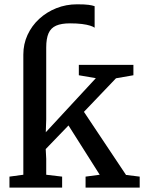

<svg xmlns="http://www.w3.org/2000/svg" viewBox="-20 -849 674 869"><path d="M22.8 0V-49.6L85.6 -58.1V-602.1Q85.6 -649.6 104.6 -691Q123.7 -732.4 157.3 -763.4Q191 -794.4 235.1 -812Q279.2 -829.5 328.9 -829.5Q363.8 -829.5 381 -827.1Q398.2 -824.7 408.3 -821V-723.6Q402.1 -728.4 387.9 -732.9Q373.7 -737.5 351 -740.4Q328.3 -743.3 296.8 -743.3Q257.7 -743.3 234 -732.9Q210.3 -722.5 199.7 -698.5Q189.2 -674.4 189.2 -634V-308.7L187.2 -250.4L413.8 -495.2L336.8 -508.4V-555.3H583.8V-508.4L505 -494.7L359.9 -342.8L550.4 -57.2L612.3 -49.6V0H367.3V-49.6L431.3 -58.1L290 -281.2L186.9 -174.3L189.2 -130V-58.1L261.2 -49.6V0Z"/></svg>

Font: Merriweather Light
Style: Regular
Weight: 300
Version: Version 2.100